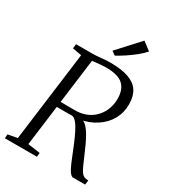

<svg xmlns="http://www.w3.org/2000/svg" viewBox="-230 -1099 1091 1219"><g transform="rotate(30 315.5 -490.0)"><path d="M4 0 6.5 -29.5 75 -42.5 160 -698.5 93.5 -710.5 97 -743H215.5Q236.5 -743 257.8 -745Q279 -747 300.8 -749Q322.5 -751 344.5 -751Q426 -751 477.8 -733Q529.5 -715 554.2 -678Q579 -641 579.5 -584Q580.5 -522 552.8 -471Q525 -420 473.2 -385.8Q421.5 -351.5 351 -339L360 -347.5Q381.5 -349 401.8 -328.5Q422 -308 439.5 -277.2Q457 -246.5 470.5 -215.8Q484 -185 492.5 -166Q510.5 -124 522.5 -97.5Q534.5 -71 544.5 -57Q554.5 -43 566.5 -37.8Q578.5 -32.5 597 -32.5L592.5 0H503.5Q495.5 0 486 -9.2Q476.5 -18.5 464.2 -41.5Q452 -64.5 436 -105.5Q419 -148 402 -189Q385 -230 368 -263.5Q351 -297 334 -317Q317 -337 300.5 -337.5Q298.5 -337.5 283.2 -337.2Q268 -337 247.2 -337Q226.5 -337 206.8 -337Q187 -337 175.5 -337L182.5 -377Q193.5 -377 213.2 -376.8Q233 -376.5 254.8 -376.2Q276.5 -376 293.5 -376.2Q310.5 -376.5 315.5 -376.5Q358.5 -379 393 -395.8Q427.5 -412.5 451.2 -440.2Q475 -468 487.5 -503.5Q500 -539 499 -578.5Q498 -643.5 461.2 -677Q424.5 -710.5 335 -710.5Q324 -710.5 300.2 -708.8Q276.5 -707 253.5 -704.2Q230.5 -701.5 221.5 -699L241 -729.5L152 -42.5L242 -29.5L239 0ZM346 -803 318 -823 462 -980 521.5 -934.5Q503 -912.5 472.2 -887.5Q441.5 -862.5 407.8 -840.2Q374 -818 346 -803Z"/></g></svg>

Font: Merriweather 60pt Light
Style: Italic
Weight: 300
Italic angle: -7.8°
Version: Version 2.101